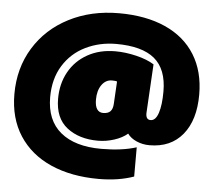

<svg xmlns="http://www.w3.org/2000/svg" viewBox="-54 -773 1011 909"><g transform="rotate(5 451.0 -319.0)"><path d="M15 -290Q15 -413 74 -509.5Q133 -606 238 -660Q343 -714 476 -714Q604 -714 696.5 -672.5Q789 -631 838 -552Q887 -473 887 -363Q887 -242 830.5 -173Q774 -104 673 -104Q640 -104 611.5 -116.5Q583 -129 568 -150Q544 -129 505.5 -116.5Q467 -104 428 -104Q338 -104 280.5 -149Q223 -194 223 -286Q223 -357 254 -413Q285 -469 342 -501Q399 -533 474 -533Q522 -533 574 -520.5Q626 -508 659 -487L646 -260Q643 -223 668 -223Q692 -223 704.5 -261Q717 -299 717 -363Q717 -469 657.5 -518.5Q598 -568 475 -568Q396 -568 329.5 -535.5Q263 -503 224 -440Q185 -377 185 -290Q185 -180 253.5 -123.5Q322 -67 447 -67Q545 -67 614 -89V50Q541 76 447 76Q317 76 219.5 33Q122 -10 68.5 -92.5Q15 -175 15 -290ZM488 -285 494 -391Q488 -394 470 -394Q440 -394 421 -367Q402 -340 402 -297Q402 -267 412 -252Q422 -237 441 -237Q465 -237 476 -249Q487 -261 488 -285Z"/></g></svg>

Font: Prompt Black
Style: Regular
Weight: 900
Designer: Katatrad Team
Foundry: CadsonDemak
Version: Version 1.000